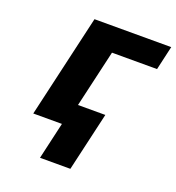

<svg xmlns="http://www.w3.org/2000/svg" viewBox="-134 -654 879 957"><g transform="rotate(20 305.5 -175.0)"><path d="M204 -546H611L582 -419H343L273 -116H418L346 196H185L230 0H78Z"/></g></svg>

Font: Passageway
Style: BdIt
Weight: 700
Foundry: Ascender Corporation
Version: Version 1.11